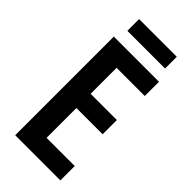

<svg xmlns="http://www.w3.org/2000/svg" viewBox="-271 -926 983 983"><g transform="rotate(45 220.5 -434.5)"><path d="M397 0H70V-714H397V-611H193V-423H383V-320H193V-104H397ZM371 -869V-784H98V-869Z"/></g></svg>

Font: Avrile Sans Condensed SemiBold
Style: Regular
Weight: 600
Width: 3
Designer: Monotype Design Team
Foundry: Monotype Imaging Inc.
Version: Version 2.001;September 10, 2019;FontCreator 11.5.0.2425 64-